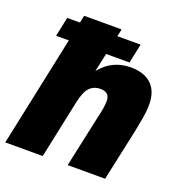

<svg xmlns="http://www.w3.org/2000/svg" viewBox="-128 -822 887 934"><g transform="rotate(20 315.5 -355.0)"><path d="M0 0 150 -710H344L293 -476Q324 -515 363.5 -533.5Q403 -552 450 -552Q520 -552 557.5 -516Q595 -480 595 -412Q595 -379 588 -339Q581 -299 575 -270L517 0H323L383 -278Q388 -298 391.5 -319Q395 -340 395 -358Q395 -403 347 -403Q312 -403 290.5 -380Q269 -357 257 -298L194 0ZM55 -572 76 -672H456L435 -572Z"/></g></svg>

Font: Geist Black
Style: Italic
Weight: 900
Italic angle: -12°
Designer: Basement.studio, Andrés Briganti, Mateo Zaragoza
Foundry: Basement.studio, Vercel, Andrés Briganti, Guido Ferreyra, Mateo Zaragoza
Version: Version 1.500; ttfautohint (v1.8.4.7-5d5b)